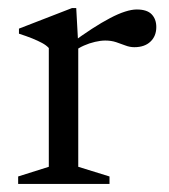

<svg xmlns="http://www.w3.org/2000/svg" viewBox="-20 -456 418 476"><path d="M319 -432.5Q344.5 -432.5 356 -420.5Q367.5 -408.5 367.5 -389Q367.5 -366.5 353 -352.8Q338.5 -339 313 -339Q302 -339 291 -343.2Q280 -347.5 267.8 -351.5Q255.5 -355.5 241 -355.5Q229.5 -355.5 215.5 -352.2Q201.5 -349 188 -343Q174.5 -337 164.5 -329L153.5 -346.5Q183 -368.5 207.8 -384.5Q232.5 -400.5 253 -411.2Q273.5 -422 290 -427.2Q306.5 -432.5 319 -432.5ZM174 -344.5V-42.5L251.5 -18.5V0H25V-18.5L101 -42.5V-337Q94.5 -344 84.2 -349.5Q74 -355 59.8 -360.8Q45.5 -366.5 27 -372.5V-385L158.5 -436H169Z"/></svg>

Font: Newsreader 16pt
Style: Regular
Weight: 400
Designer: Hugues Gentile
Foundry: Production Type
Version: Version 1.003